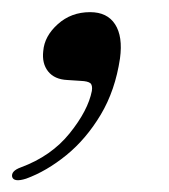

<svg xmlns="http://www.w3.org/2000/svg" viewBox="-54 -136 286 324"><path d="M59.5 -1Q38 -2 27.2 -15.5Q16.5 -29 19 -50Q21 -75 43.5 -95.2Q66 -115.5 98 -115.5Q127 -115.5 140.2 -95Q153.5 -74.5 148.5 -37.5Q140.5 16.5 116 57.5Q91.5 98.5 58 125.8Q24.5 153 -10 165.5Q-30.5 172 -33.5 162.5Q-35.5 152.5 -19 146.5Q32.5 127.5 63.5 89Q94.5 50.5 101 17.5Q102.5 7.5 98.2 4.2Q94 1 82.5 0.5Z"/></svg>

Font: Fraunces 72pt
Style: Italic
Weight: 400
Italic angle: -16°
Version: Version 1.000;[b76b70a41]